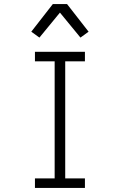

<svg xmlns="http://www.w3.org/2000/svg" viewBox="-20 -925 590 945"><path d="M152 0V-47H249V-623H152V-670H398V-623H301V-47H398V0ZM174 -740 134 -769 240 -905H310L416 -769L376 -740L275 -863Z"/></svg>

Font: Lode Dark Term
Style: Regular
Weight: 400
Monospace: yes
Designer: Belleve Invis
Foundry: Belleve Invis
Version: Version 29.2.0